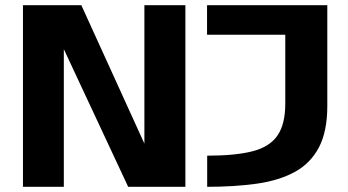

<svg xmlns="http://www.w3.org/2000/svg" viewBox="-20 -720 1340 740"><path d="M68.5 0V-700H293.5L536.5 -166.5V-700H694.5V0H474L226 -530.5V0ZM778.5 0V-120Q887 -120 953.2 -137Q1019.5 -154 1049.5 -197.8Q1079.5 -241.5 1079.5 -320.5V-586H778V-700H1241.5V-312Q1241.5 -213 1208.8 -151.2Q1176 -89.5 1115.2 -56.8Q1054.5 -24 969.2 -12Q884 0 778.5 0Z"/></svg>

Font: Trispace Expanded SemiBold
Style: Regular
Weight: 600
Width: 7
Designer: Tyler Finck
Foundry: Etcetera Type Company
Version: Version 1.210; ttfautohint (v1.8.3)